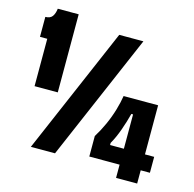

<svg xmlns="http://www.w3.org/2000/svg" viewBox="-108 -817 977 967"><g transform="rotate(15 380.5 -333.5)"><path d="M64 -300V-547H26V-651Q51 -651 62 -666Q73 -681 76 -707H185V-300ZM125 0 409 -660H535L251 0ZM422 -29V-136Q444 -171 462.5 -212Q481 -253 493 -294Q505 -335 510 -368H690V-112H738V-29H690V40H580V-29ZM508 -112H580V-291H571Q560 -248 544 -203Q528 -158 508 -123Z"/></g></svg>

Font: Bricolage Grotesque 10pt Condensed Bricolage Grotesque 10pt Condensed Regular
Style: Bold
Weight: 700
Width: 3
Designer: Mathieu Triay
Foundry: Atelier Triay
Version: Version 1.000; ttfautohint (v1.8.4.7-5d5b);gftools[0.9.32]